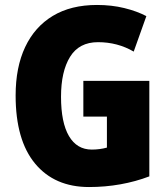

<svg xmlns="http://www.w3.org/2000/svg" viewBox="-20 -744 677 774"><path d="M316 -418H582V-33Q527 -12 465.5 -1Q404 10 339 10Q200 10 121.5 -84.5Q43 -179 43 -359Q43 -473 81.5 -554.5Q120 -636 193 -680Q266 -724 371 -724Q430 -724 481 -711.5Q532 -699 570 -679L519 -536Q454 -574 375 -574Q299 -574 262.5 -515Q226 -456 226 -354Q226 -250 258 -195.5Q290 -141 350 -141Q382 -141 411 -149V-274H316Z"/></svg>

Font: Noto Sans Ethiopic Condensed Black
Style: Regular
Weight: 900
Width: 3
Designer: Monotype Design Team
Foundry: Monotype Imaging Inc.
Version: Version 2.102; ttfautohint (v1.8.4.7-5d5b)